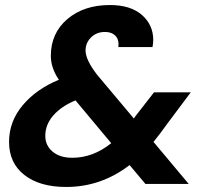

<svg xmlns="http://www.w3.org/2000/svg" viewBox="-20 -731 830 763"><path d="M586 -544H450Q451 -548 451 -556Q451 -578 436.5 -591Q422 -604 397 -604Q364 -604 342 -582.5Q320 -561 320 -530Q320 -494 365 -435L512 -260L518 -269L592 -364H738L646 -241Q616 -199 590 -167L730 0H558L495 -75Q382 12 243 12Q138 12 77 -35.5Q16 -83 16 -167Q16 -248 70 -312.5Q124 -377 214 -414Q182 -461 182 -509Q182 -599 247.5 -655Q313 -711 417 -711Q499 -711 544 -671.5Q589 -632 589 -572Q589 -559 586 -544ZM267 -104Q350 -104 422 -162L280 -332Q224 -309 192 -272.5Q160 -236 160 -191Q160 -153 189 -128.5Q218 -104 267 -104Z"/></svg>

Font: Poppins SemiBold
Style: Italic
Weight: 600
Italic angle: -10°
Designer: Ninad Kale (Devanagari), Jonny Pinhorn (Latin)
Foundry: Indian Type Foundry
Version: Version 3.200;PS 1.000;hotconv 16.6.54;makeotf.lib2.5.65590